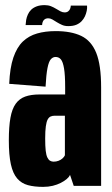

<svg xmlns="http://www.w3.org/2000/svg" viewBox="-20 -726 436 750"><path d="M148.5 4Q168.5 4 186 -0.2Q203.5 -4.5 217.2 -11.5Q231 -18.5 240.5 -26.5Q250 -34.5 253.5 -43L268 0H375V-384.5Q375 -472.5 355.8 -519.8Q336.5 -567 297.2 -585.8Q258 -604.5 197.5 -604.5Q157 -604.5 124.8 -595.2Q92.5 -586 69.2 -563.8Q46 -541.5 32.2 -501.2Q18.5 -461 16 -398.5L158 -387.5Q160.5 -435 165.5 -460.2Q170.5 -485.5 178.5 -494.5Q186.5 -503.5 197 -503.5Q210 -503.5 218 -493.8Q226 -484 230.2 -458.5Q234.5 -433 234.5 -385V-357H134Q101.5 -357 78.5 -348.8Q55.5 -340.5 41.2 -320.5Q27 -300.5 20.8 -266Q14.5 -231.5 14.5 -178Q14.5 -120 22.5 -84Q30.5 -48 47.2 -28.8Q64 -9.5 89 -2.8Q114 4 148.5 4ZM189.5 -94.5Q182 -94.5 175.8 -98Q169.5 -101.5 165 -110.8Q160.5 -120 158.5 -137.5Q156.5 -155 156.5 -185Q156.5 -214.5 159 -232.5Q161.5 -250.5 166.2 -259.2Q171 -268 178 -271Q185 -274 193.5 -274H233.5V-119.5Q231 -113.5 224.5 -107.5Q218 -101.5 208.8 -98Q199.5 -94.5 189.5 -94.5ZM246.5 -624Q265.5 -624 278 -629.2Q290.5 -634.5 298.8 -643.2Q307 -652 311.8 -662.2Q316.5 -672.5 318.8 -683.8Q321 -695 320 -704H256.5Q256.5 -699 254.2 -692.5Q252 -686 246.5 -681.8Q241 -677.5 232.5 -677.5Q224.5 -677.5 216.2 -681.8Q208 -686 198.8 -691.8Q189.5 -697.5 178.8 -701.8Q168 -706 154.5 -706Q136 -706 123 -701Q110 -696 101.8 -688Q93.5 -680 88.8 -669.2Q84 -658.5 82.2 -648Q80.5 -637.5 80 -628H144.5Q144.5 -633 146.5 -639.5Q148.5 -646 154 -650.2Q159.5 -654.5 169 -654.5Q176.5 -654.5 184.8 -649.8Q193 -645 202.2 -639.2Q211.5 -633.5 222 -628.8Q232.5 -624 246.5 -624Z"/></svg>

Font: Anybody ExtraCondensed
Style: Bold
Weight: 700
Width: 2
Version: Version 1.113;gftools[0.9.25]